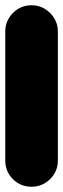

<svg xmlns="http://www.w3.org/2000/svg" viewBox="-20 -710 240 730"><path d="M0 -100H200V-590H0ZM100 -200Q58 -200 29 -170.5Q0 -141 0 -100Q0 -58 29 -29Q58 0 100 0Q141 0 170.5 -29Q200 -58 200 -100Q200 -141 170.5 -170.5Q141 -200 100 -200ZM100 -690Q58 -690 29 -660.5Q0 -631 0 -590Q0 -548 29 -519Q58 -490 100 -490Q141 -490 170.5 -519Q200 -548 200 -590Q200 -631 170.5 -660.5Q141 -690 100 -690Z"/></svg>

Font: Wavefont Black
Style: Regular
Weight: 900
Version: Version 3.004;gftools[0.9.33]